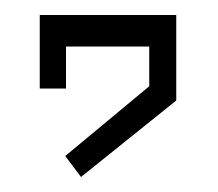

<svg xmlns="http://www.w3.org/2000/svg" viewBox="-20 -711 290 256"><path d="M88 -475 67 -503 179 -596V-649H68V-593H33V-691H215V-577Z"/></svg>

Font: Ekushey Kolom
Style: Regular
Weight: 400
Designer: Al Mamun Sumon
Foundry: Al Mamun Sumon
Version: Version 1.0